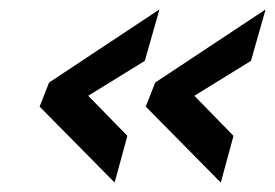

<svg xmlns="http://www.w3.org/2000/svg" viewBox="-20 -445 583 407"><path d="M289 -219 309 -270 543 -425 512 -316 392 -242 475 -157 448 -58ZM64 -219 84 -270 318 -425 287 -316 167 -242 250 -157 223 -58Z"/></svg>

Font: Cairo SemiBold
Style: Italic
Weight: 600
Italic angle: -13°
Designer: Mohamed Gaber, Accademia di Belle Arti di Urbino and others
Foundry: Kief Type Foundry, Accademia di Belle Arti di Urbino and others
Version: Version 3.011